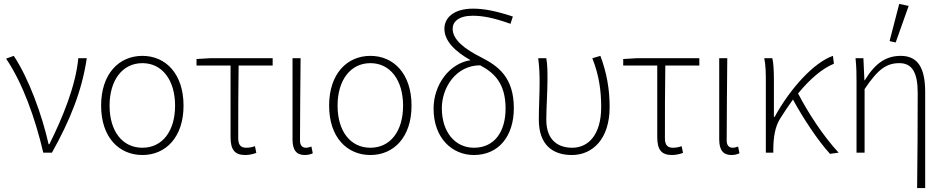

<svg xmlns="http://www.w3.org/2000/svg" viewBox="-20 -776 4809 976"><path d="M200 0H244C336 -164 397 -315 421 -480H378C365 -339 297 -175 231 -43H227C194 -191 126 -378 50 -492L11 -478C96 -352 159 -175 200 0Z M704 12C822 12 913 -78 913 -239C913 -401 822 -492 704 -492C585 -492 494 -401 494 -239C494 -78 585 12 704 12ZM704 -25C602 -25 537 -109 537 -239C537 -368 602 -455 704 -455C805 -455 870 -368 870 -239C870 -109 805 -25 704 -25Z M1227 12C1249 12 1271 6 1283 1L1276 -33C1263 -28 1247 -25 1232 -25C1203 -25 1191 -40 1191 -74C1191 -196 1191 -319 1193 -443H1366V-480H1046L979 -476V-443H1152V-80C1152 -16 1172 12 1227 12Z M1529 12C1547 12 1560 8 1570 3L1563 -31C1551 -27 1544 -25 1535 -25C1518 -25 1505 -36 1505 -61C1505 -199 1507 -338 1508 -480H1467V-67C1467 -12 1488 12 1529 12Z M1863 12C1981 12 2072 -78 2072 -239C2072 -401 1981 -492 1863 -492C1744 -492 1653 -401 1653 -239C1653 -78 1744 12 1863 12ZM1863 -25C1761 -25 1696 -109 1696 -239C1696 -368 1761 -455 1863 -455C1964 -455 2029 -368 2029 -239C2029 -109 1964 -25 1863 -25Z M2389 12C2515 12 2592 -84 2592 -226C2592 -384 2511 -441 2427 -484C2339 -528 2281 -575 2281 -630C2281 -665 2311 -696 2383 -696C2428 -696 2483 -688 2575 -655L2587 -692C2499 -721 2439 -732 2385 -732C2283 -732 2239 -683 2239 -630C2239 -566 2296 -513 2372 -470C2264 -454 2184 -345 2184 -224C2184 -73 2279 12 2389 12ZM2226 -226C2226 -331 2298 -444 2421 -444C2492 -406 2550 -353 2550 -224C2550 -111 2497 -25 2389 -25C2295 -25 2226 -103 2226 -226Z M2887 12C2992 12 3079 -69 3079 -232C3079 -320 3065 -404 3032 -492L2991 -480C3026 -392 3036 -312 3036 -232C3036 -90 2970 -25 2889 -25C2820 -25 2757 -60 2757 -168C2757 -225 2763 -308 2763 -372C2763 -413 2763 -446 2757 -480H2716C2722 -431 2723 -397 2723 -358C2723 -295 2719 -232 2719 -168C2719 -38 2791 12 2887 12Z M3396 12C3418 12 3440 6 3452 1L3445 -33C3432 -28 3416 -25 3401 -25C3372 -25 3360 -40 3360 -74C3360 -196 3360 -319 3362 -443H3535V-480H3215L3148 -476V-443H3321V-80C3321 -16 3341 12 3396 12Z M3698 12C3716 12 3729 8 3739 3L3732 -31C3720 -27 3713 -25 3704 -25C3687 -25 3674 -36 3674 -61C3674 -199 3676 -338 3677 -480H3636V-67C3636 -12 3657 12 3698 12Z M3873 0H3911V-23C3912 -79 3920 -132 3945 -172C3967 -207 3989 -240 4011 -270C4060 -179 4137 -62 4199 6L4243 0C4164 -85 4085 -207 4037 -301C4100 -378 4164 -430 4219 -452L4214 -492C4118 -459 3997 -327 3918 -182H3914V-372C3914 -413 3912 -457 3906 -480H3865C3873 -442 3873 -397 3873 -358Z M4642 180H4683V-308C4683 -432 4645 -492 4559 -492C4486 -492 4430 -457 4376 -368H4374L4369 -480H4329C4334 -431 4334 -397 4334 -358V0H4375V-323C4443 -425 4487 -455 4552 -455C4618 -455 4645 -405 4645 -303C4645 -146 4644 19 4642 180ZM4533 -560 4599 -746 4551 -756 4502 -567Z"/></svg>

Font: Source Sans Pro Light
Style: Regular
Weight: 300
Designer: Paul D. Hunt
Foundry: Adobe Systems Incorporated
Version: Version 3.006;hotconv 1.0.111;makeotfexe 2.5.65597